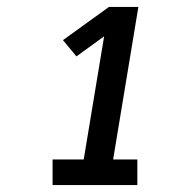

<svg xmlns="http://www.w3.org/2000/svg" viewBox="-20 -858 540 555"><path d="M132 -323V-397H222L281 -753L201 -695L162 -742L295 -838H380L307 -397H377V-323Z"/></svg>

Font: Iosevka SS04 Semibold Oblique
Style: Regular
Weight: 600
Italic angle: -9°
Monospace: yes
Designer: Belleve Invis
Foundry: Belleve Invis
Version: Version 19.0.0; ttfautohint (v1.8.4)